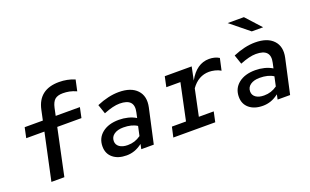

<svg xmlns="http://www.w3.org/2000/svg" viewBox="-84 -1168 2567 1588"><g transform="rotate(-20 1200.0 -374.0)"><path d="M150 0 238 -411H78L97 -501H257L276 -590Q311 -755 491 -755Q563 -755 628 -728L607 -631Q574 -646 545.5 -651.5Q517 -657 489 -657Q443 -657 419 -637Q395 -617 384 -567L370 -501H583L564 -411H351L264 0Z M811 7Q736 7 691.5 -30Q647 -67 647 -130Q647 -204 702 -248Q757 -292 849 -292Q889 -292 927.5 -282.5Q966 -273 997 -254L1007 -300Q1033 -416 900 -416Q844 -416 760 -382L732 -464Q836 -508 926 -508Q1034 -508 1086 -452.5Q1138 -397 1118 -304L1051 0H941L950 -43Q914 -16 880.5 -4.5Q847 7 811 7ZM750 -140Q750 -108 776.5 -89Q803 -70 849 -70Q881 -70 909 -79Q937 -88 964 -107L982 -190Q936 -220 862 -220Q811 -220 780.5 -198.5Q750 -177 750 -140Z M1223 0 1243 -89H1367L1435 -411H1311L1330 -501H1567L1543 -385Q1612 -510 1722 -510Q1773 -510 1810 -487L1787 -383Q1765 -397 1736.5 -403.5Q1708 -410 1686 -410Q1591 -410 1529 -322L1480 -89H1611L1592 0Z M2011 7Q1936 7 1891.5 -30Q1847 -67 1847 -130Q1847 -204 1902 -248Q1957 -292 2049 -292Q2089 -292 2127.5 -282.5Q2166 -273 2197 -254L2207 -300Q2233 -416 2100 -416Q2044 -416 1960 -382L1932 -464Q2036 -508 2126 -508Q2234 -508 2286 -452.5Q2338 -397 2318 -304L2251 0H2141L2150 -43Q2114 -16 2080.5 -4.5Q2047 7 2011 7ZM1950 -140Q1950 -108 1976.5 -89Q2003 -70 2049 -70Q2081 -70 2109 -79Q2137 -88 2164 -107L2182 -190Q2136 -220 2062 -220Q2011 -220 1980.5 -198.5Q1950 -177 1950 -140ZM2133 -603 1969 -736H2112L2233 -603Z"/></g></svg>

Font: Red Hat Mono Medium
Style: Italic
Weight: 500
Italic angle: -12°
Monospace: yes
Designer: Pentagram, MCKL
Foundry: Pentagram, MCKL
Version: Version 1.023; ttfautohint (v1.8.3)